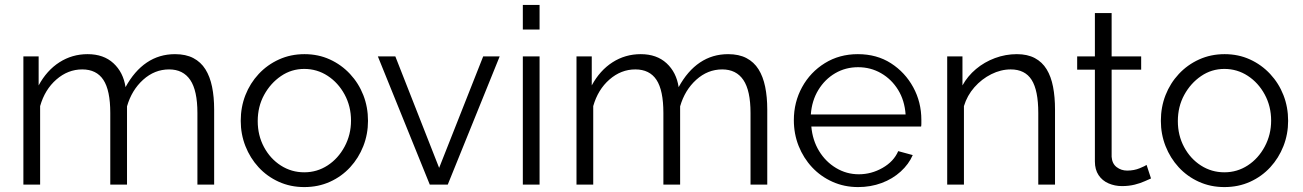

<svg xmlns="http://www.w3.org/2000/svg" viewBox="-20 -750 5292 780"><path d="M850 0H782V-291Q782 -382 753 -425Q724 -468 667 -468Q608 -468 561.5 -426Q515 -384 496 -318V0H428V-291Q428 -383 400 -425.5Q372 -468 314 -468Q256 -468 209 -427Q162 -386 143 -319V0H75V-521H137V-403Q170 -464 221.5 -497Q273 -530 336 -530Q401 -530 441 -493Q481 -456 490 -396Q526 -462 576.5 -496Q627 -530 691 -530Q735 -530 765.5 -514Q796 -498 814.5 -468.5Q833 -439 841.5 -397.5Q850 -356 850 -305Z M1216 10Q1160 10 1112.5 -11.5Q1065 -33 1030.5 -70.5Q996 -108 977 -156.5Q958 -205 958 -259Q958 -315 977 -363.5Q996 -412 1031 -449.5Q1066 -487 1113.5 -508.5Q1161 -530 1217 -530Q1273 -530 1320 -508.5Q1367 -487 1402 -449.5Q1437 -412 1456 -363.5Q1475 -315 1475 -259Q1475 -205 1456 -156.5Q1437 -108 1402.5 -70.5Q1368 -33 1320.5 -11.5Q1273 10 1216 10ZM1027 -258Q1027 -200 1052.5 -152.5Q1078 -105 1121 -77.5Q1164 -50 1216 -50Q1268 -50 1311 -78Q1354 -106 1380 -154.5Q1406 -203 1406 -260Q1406 -318 1380 -366Q1354 -414 1311 -442Q1268 -470 1216 -470Q1164 -470 1121.5 -441Q1079 -412 1053 -364.5Q1027 -317 1027 -258Z M1726 0 1515 -521H1586L1764 -68L1943 -521H2010L1799 0Z M2104 0V-521H2172V0ZM2104 -630V-730H2172V-630Z M3097 0H3029V-291Q3029 -382 3000 -425Q2971 -468 2914 -468Q2855 -468 2808.5 -426Q2762 -384 2743 -318V0H2675V-291Q2675 -383 2647 -425.5Q2619 -468 2561 -468Q2503 -468 2456 -427Q2409 -386 2390 -319V0H2322V-521H2384V-403Q2417 -464 2468.5 -497Q2520 -530 2583 -530Q2648 -530 2688 -493Q2728 -456 2737 -396Q2773 -462 2823.5 -496Q2874 -530 2938 -530Q2982 -530 3012.5 -514Q3043 -498 3061.5 -468.5Q3080 -439 3088.5 -397.5Q3097 -356 3097 -305Z M3466 10Q3410 10 3362 -11.5Q3314 -33 3279 -70.5Q3244 -108 3224.5 -157Q3205 -206 3205 -262Q3205 -335 3238.5 -396Q3272 -457 3331 -493.5Q3390 -530 3465 -530Q3542 -530 3599.5 -493Q3657 -456 3690 -395.5Q3723 -335 3723 -263Q3723 -255 3723 -247.5Q3723 -240 3722 -236H3276Q3281 -180 3307.5 -136.5Q3334 -93 3376.5 -67.5Q3419 -42 3469 -42Q3520 -42 3565.5 -68Q3611 -94 3629 -136L3688 -120Q3672 -83 3639 -53Q3606 -23 3561.5 -6.5Q3517 10 3466 10ZM3274 -285H3659Q3655 -342 3628.5 -385Q3602 -428 3559.5 -452.5Q3517 -477 3466 -477Q3415 -477 3373 -452.5Q3331 -428 3304.5 -384.5Q3278 -341 3274 -285Z M4266 0H4198V-291Q4198 -383 4171 -425.5Q4144 -468 4086 -468Q4046 -468 4007 -448.5Q3968 -429 3938.5 -395.5Q3909 -362 3896 -319V0H3828V-521H3890V-403Q3911 -441 3945 -469.5Q3979 -498 4022 -514Q4065 -530 4111 -530Q4154 -530 4184 -514Q4214 -498 4232 -468.5Q4250 -439 4258 -397.5Q4266 -356 4266 -305Z M4656 -25Q4648 -22 4631 -14Q4614 -6 4590 0Q4566 6 4538 6Q4509 6 4483.5 -5Q4458 -16 4443 -38.5Q4428 -61 4428 -94V-467H4356V-521H4428V-697H4496V-521H4616V-467H4496V-113Q4498 -85 4516.5 -71Q4535 -57 4559 -57Q4587 -57 4610 -66.5Q4633 -76 4638 -80Z M4954 10Q4898 10 4850.5 -11.5Q4803 -33 4768.5 -70.5Q4734 -108 4715 -156.5Q4696 -205 4696 -259Q4696 -315 4715 -363.5Q4734 -412 4769 -449.5Q4804 -487 4851.5 -508.5Q4899 -530 4955 -530Q5011 -530 5058 -508.5Q5105 -487 5140 -449.5Q5175 -412 5194 -363.5Q5213 -315 5213 -259Q5213 -205 5194 -156.5Q5175 -108 5140.5 -70.5Q5106 -33 5058.5 -11.5Q5011 10 4954 10ZM4765 -258Q4765 -200 4790.5 -152.5Q4816 -105 4859 -77.5Q4902 -50 4954 -50Q5006 -50 5049 -78Q5092 -106 5118 -154.5Q5144 -203 5144 -260Q5144 -318 5118 -366Q5092 -414 5049 -442Q5006 -470 4954 -470Q4902 -470 4859.5 -441Q4817 -412 4791 -364.5Q4765 -317 4765 -258Z"/></svg>

Font: Raleway Thin
Style: Regular
Weight: 400
Version: Version 4.026